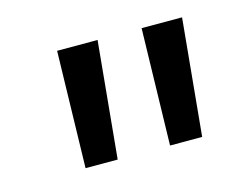

<svg xmlns="http://www.w3.org/2000/svg" viewBox="-48 -783 451 358"><g transform="rotate(-15 178.0 -603.5)"><path d="M141.1 -491.2 162.6 -716.3H84.5L79.1 -491.2ZM304.2 -491.2 325.7 -716.3H247.6L242.2 -491.2Z"/></g></svg>

Font: Lora Italic
Style: Regular
Weight: 400
Italic angle: -3°
Designer: Olga Karpushina, Alexei Vanyashin
Foundry: Cyreal
Version: Version 1.011;PS 001.011;hotconv 1.0.70;makeotf.lib2.5.58329